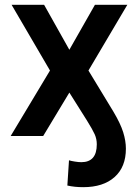

<svg xmlns="http://www.w3.org/2000/svg" viewBox="-20 -566 574 799"><path d="M326.2 212.9Q290.5 212.9 260.3 206.1L267.1 101.1Q276.4 104 291.7 106.4Q307.1 108.9 318.4 108.9Q382.8 108.9 382.8 34.7Q382.8 12.2 374 -7.3Q365.2 -26.9 341.8 -64.5L268.6 -180.7L159.7 0H24.4L188 -272.5L28.3 -545.9H163.6L268.6 -358.9L375 -545.9H509.8L348.1 -272.5L452.1 -101.1Q481.4 -51.8 492.7 -15.6Q503.9 20.5 503.9 52.7Q503.9 128.9 456.8 170.9Q409.7 212.9 326.2 212.9Z"/></svg>

Font: Inter-SemiBold
Style: Regular
Weight: 600
Designer: Rasmus Andersson
Foundry: rsms
Version: Version 4.000;git-a52131595